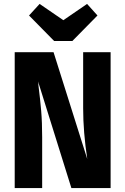

<svg xmlns="http://www.w3.org/2000/svg" viewBox="-20 -959 639 979"><path d="M544 0H344L174 -544Q176 -532 176 -524Q185 -452 190 -393.5Q195 -335 195 -259V0H55V-693H253L425 -148Q404 -286 404 -407V-693H544ZM477 -880 349 -750H256L128 -880L182 -939L303 -856L424 -939Z"/></svg>

Font: Fira Sans Condensed
Style: Bold
Weight: 700
Width: 3
Designer: bBox Type GmbH & Carrois Corporate GbR & Edenspiekermann AG
Foundry: bBox Type GmbH & Carrois Corporate GbR & Edenspiekermann AG
Version: Version 4.301